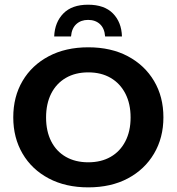

<svg xmlns="http://www.w3.org/2000/svg" viewBox="-20 -798 762 828"><path d="M360.6 10Q263 10 190.1 -28.6Q117.2 -67.2 77.2 -135.6Q37.2 -204 37.2 -292Q37.2 -380.8 77.2 -448.8Q117.2 -516.8 190.1 -555.4Q263 -594 360.6 -594Q458.8 -594 531.4 -555.4Q603.9 -516.8 644.3 -448.8Q684.7 -380.8 684.7 -292Q684.7 -204 644.3 -135.6Q603.9 -67.2 531.4 -28.6Q458.8 10 360.6 10ZM360.6 -98.1Q416.4 -98.1 457.2 -121.6Q498.1 -145 520.6 -188.6Q543.2 -232.1 543.2 -291.3Q543.2 -350.7 520.6 -394.5Q498.1 -438.2 457.2 -462.1Q416.4 -485.9 360.6 -485.9Q305 -485.9 264 -462.1Q223 -438.2 200.8 -394.5Q178.7 -350.7 178.7 -291.3Q178.7 -232.1 200.8 -188.6Q223 -145 264 -121.6Q305 -98.1 360.6 -98.1ZM213.7 -640.8Q216.2 -702.1 253.2 -739.9Q290.1 -777.7 359.8 -777.7Q430.2 -777.7 467.2 -739.9Q504.2 -702.1 505.9 -640.8H433.3Q430.8 -675.7 411 -694Q391.3 -712.2 359.8 -712.2Q329.1 -712.2 309.1 -694Q289.1 -675.7 286.3 -640.8Z"/></svg>

Font: Rokkitt SemiBold
Style: Regular
Weight: 600
Designer: Vernon Adams
Foundry: Vernon Adams
Version: Version 3.103